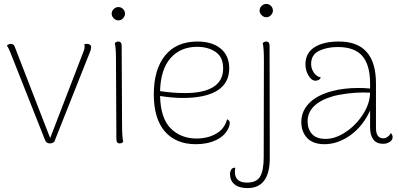

<svg xmlns="http://www.w3.org/2000/svg" viewBox="-20 -724 2037 980"><path d="M445 -482Q445 -472 439 -458L257 0Q246 8 235 8Q216 8 210 -9L31 -461Q28 -468 24 -476.5Q20 -485 15 -491Q24 -500 35 -500Q50 -500 55 -486L236 -19L407 -463Q412 -476 412 -484Q412 -494 410 -498Q415 -500 424 -500Q434 -500 440 -495Q446 -490 445 -482Z M550 -654Q550 -668 560.5 -678Q571 -688 584 -688Q598 -688 608 -678Q618 -668 618 -654Q618 -641 608 -630.5Q598 -620 584 -620Q571 -620 560.5 -630.5Q550 -641 550 -654ZM609 0Q601 8 591 8Q574 8 574 -14L572 -417Q572 -480 566 -504Q574 -512 584 -512Q601 -512 601 -490L603 -87Q603 -24 609 0Z M1153 -95Q1153 -87 1147 -72Q1129 -31 1084 -9.5Q1039 12 980 12Q878 12 821.5 -53Q765 -118 765 -243Q765 -369 822.5 -440.5Q880 -512 988 -512Q1063 -512 1106.5 -476Q1150 -440 1150 -375Q1150 -300 1089.5 -262Q1029 -224 913 -224Q861 -224 797 -234Q800 -119 852 -68Q904 -17 983 -17Q1040 -17 1083 -41.5Q1126 -66 1139 -115Q1153 -110 1153 -95ZM797 -259Q860 -249 925 -249Q1020 -249 1069.5 -280.5Q1119 -312 1119 -375Q1119 -433 1080.5 -459Q1042 -485 986 -485Q902 -485 851 -428Q800 -371 797 -259Z M1305 -670Q1305 -684 1315.5 -694Q1326 -704 1339 -704Q1353 -704 1363 -694Q1373 -684 1373 -670Q1373 -657 1363 -646.5Q1353 -636 1339 -636Q1326 -636 1315.5 -646.5Q1305 -657 1305 -670ZM1154 164Q1154 152 1160 142Q1166 132 1178 132H1181Q1179 140 1179 154Q1179 208 1241 208Q1290 208 1308 176.5Q1326 145 1326 80L1327 -417Q1327 -480 1321 -504Q1329 -512 1339 -512Q1356 -512 1356 -490L1357 83Q1357 236 1243 236Q1200 236 1177 217Q1154 198 1154 164Z M1984 -24Q1984 -9 1969 0.5Q1954 10 1936 10Q1902 10 1885.5 -12Q1869 -34 1869 -73V-160Q1832 -79 1768 -33.5Q1704 12 1636 12Q1578 12 1548 -19.5Q1518 -51 1518 -102Q1518 -156 1557.5 -197Q1597 -238 1675 -259Q1735 -275 1811 -275Q1841 -275 1869 -272V-298Q1869 -392 1829.5 -438Q1790 -484 1704 -484Q1649 -484 1608.5 -464.5Q1568 -445 1568 -397Q1568 -375 1581 -354.5Q1594 -334 1618 -328Q1613 -319 1605 -315.5Q1597 -312 1591 -312Q1570 -312 1554.5 -338.5Q1539 -365 1539 -395Q1539 -453 1584.5 -482.5Q1630 -512 1710 -512Q1899 -512 1899 -298V-71Q1899 -18 1937 -18Q1947 -18 1958 -25.5Q1969 -33 1975 -45Q1984 -35 1984 -24ZM1869 -251Q1859 -252 1835 -252Q1796 -252 1752 -246.5Q1708 -241 1677 -232Q1550 -194 1550 -104Q1550 -66 1572 -40.5Q1594 -15 1642 -15Q1692 -15 1744.5 -50Q1797 -85 1832.5 -140Q1868 -195 1869 -251Z"/></svg>

Font: Arima Madurai Thin
Style: Regular
Weight: 250
Designer: Joana Correia and Natanael Gama
Foundry: NDISCOVER
Version: Version 1.020; ttfautohint (v1.5) -l 7 -r 28 -G 50 -x 13 -D 